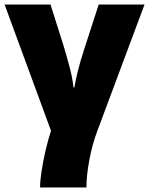

<svg xmlns="http://www.w3.org/2000/svg" viewBox="-21 -573 647 833"><path d="M606 -553.2 401.9 -6.8Q378.9 53.7 366.5 121.6Q354 189.5 354 240.2H152.8Q152.8 212.4 159.2 170.4Q165.5 128.4 176.3 81.8Q187 35.2 200.2 -5.9L-1 -553.2H198.2L254.9 -374Q267.6 -332 280.5 -283.7Q293.5 -235.4 297.9 -193.8H301.8Q305.2 -216.8 315.9 -261.5Q326.7 -306.2 346.2 -365.2L407.2 -553.2Z"/></svg>

Font: Open Sans ExtraBold
Style: Regular
Weight: 800
Designer: Monotype Design Team
Foundry: Monotype Imaging Inc.
Version: Version 3.003; ttfautohint (v1.8.4)